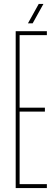

<svg xmlns="http://www.w3.org/2000/svg" viewBox="-20 -959 284 979"><path d="M60 0V-800H219V-780H80V-410H209V-390H80V-20H219V0ZM122.5 -840 177.5 -939H201.5L146.5 -840Z"/></svg>

Font: Big Shoulders Display Thin Thin
Style: Regular
Weight: 250
Version: Version 2.002